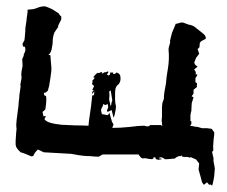

<svg xmlns="http://www.w3.org/2000/svg" viewBox="-20 -489 727 614"><path d="M334 -200 339 -169Q339 -166 338 -164Q336 -162 336 -155L334 -149L329 -171Q329 -174 330 -183Q330 -191 329 -196ZM667 50 665 38 663 28Q662 22 663 18L658 -4Q663 -5 662 -12V-16Q661 -18 662 -26Q662 -33 663 -42Q664 -51 665 -58Q665 -65 665 -66L657 -77L642 -79H626L616 -82Q615 -82 612 -83L603 -84L594 -86Q590 -86 589 -86V-88L592 -93V-101L589 -102V-121L591 -131Q593 -136 592 -137L593 -157Q593 -161 596 -168Q598 -175 599 -178L593 -181L599 -190V-202L610 -211L609 -215L610 -218V-221V-223L605 -226V-230V-233V-236V-239L610 -247L611 -251H606V-259L601 -267L612 -276Q602 -282 602 -287L601 -289L602 -290V-291L607 -304L617 -317L612 -332L615 -335L617 -337Q618 -338 618 -340L619 -352L623 -357L638 -365V-367V-369Q638 -376 624 -386Q610 -397 600 -405L590 -409Q588 -409 584 -410L576 -413L565 -417H562H560Q557 -417 552 -415Q548 -414 544 -413H542Q541 -410 536 -398Q531 -387 530 -384L524 -360V-352L521 -342Q519 -335 519 -331Q522 -299 517 -270Q512 -242 511 -225Q511 -223 510 -218L508 -207L506 -196Q505 -190 505 -189L504 -176Q505 -174 502 -167Q499 -160 499 -157L498 -145V-136Q498 -131 498 -128Q498 -122 498 -115Q497 -108 497 -100L498 -97V-93L499 -87H498Q495 -87 495 -89H460Q458 -86 455 -85Q451 -85 449 -85L441 -87Q424 -87 394 -83Q365 -80 339 -80L343 -91L338 -100L330 -128L325 -121H321Q319 -122 312 -123Q308 -124 306 -124L303 -136Q303 -140 307 -147Q311 -154 310 -157L316 -153L325 -156L326 -145L322 -136L324 -131L337 -137L343 -113Q346 -117 347 -124L350 -139L351 -149L349 -158Q349 -163 348 -170V-187Q348 -196 349 -204Q351 -212 354 -215L357 -218L361 -221Q360 -220 362 -224Q364 -227 365 -232Q366 -237 365 -243Q365 -249 360 -254Q360 -253 356 -256Q352 -258 351 -256V-255L345 -252Q344 -253 343 -253Q343 -253 341 -254Q341 -255 342 -257H332Q333 -252 331 -250Q329 -249 329 -249Q328 -249 327 -247L322 -251L323 -253Q327 -256 326 -258V-261L318 -258Q313 -258 312 -257Q311 -256 308 -253L306 -257L304 -259Q296 -254 294 -256Q291 -257 284 -249Q278 -243 279 -242L280 -243L279 -241H282Q284 -240 279 -235Q274 -231 275 -228H277L274 -222Q276 -218 277 -217Q278 -216 279 -216Q279 -216 281 -214L275 -201H280L276 -196Q274 -193 274 -188L282 -197V-196Q282 -193 281 -192V-189V-187L280 -186V-185Q279 -184 278 -184H275Q272 -151 266 -113Q264 -101 263 -87H261Q244 -88 221 -88Q199 -89 177 -90Q155 -92 139 -97Q127 -101 122 -108L127 -118L119 -117Q118 -122 116 -131L125 -139L127 -154L128 -167Q128 -173 128 -177L127 -182L124 -183Q121 -184 121 -187L120 -192L126 -193L133 -199Q134 -203 137 -214Q139 -226 141 -238Q143 -250 144 -261Q145 -271 144 -276L141 -313H135L140 -319Q143 -323 145 -331L148 -348Q149 -357 149 -365Q150 -373 151 -376L154 -385L166 -403Q165 -407 171 -417Q177 -427 176 -431V-436Q175 -437 172 -440Q168 -444 168 -446L154 -455Q149 -459 137 -464Q126 -469 121 -469L108 -467L88 -460L68 -458Q69 -454 67 -442Q65 -430 65 -425L61 -398Q61 -396 61 -391L60 -379L59 -367Q58 -362 58 -360L52 -349L53 -343Q53 -339 57 -340Q60 -341 61 -333V-327L58 -319Q55 -315 56 -311L51 -300L52 -284Q53 -279 50 -267Q48 -255 48 -251L49 -240L45 -218L46 -213L42 -185Q42 -178 40 -164L39 -150L37 -135L33 -104Q31 -89 33 -77Q33 -74 32 -68Q32 -62 31 -54L30 -39Q30 -31 30 -27L31 -22Q31 -20 33 -17L38 -10L46 -2Q57 1 66 5Q76 9 80 11L86 10L92 -1L101 -11L120 -2L208 3Q234 8 245 9Q255 10 257 10Q268 10 276 11Q284 12 296 12L308 5H424V7L432 16L437 18Q438 17 442 17Q448 17 455 19Q462 20 465 20Q471 20 471 14Q479 14 479 18H475Q482 22 488 22L497 20Q497 18 494 18H490L488 16Q492 14 494 14Q500 14 507 20H516L528 19Q534 18 539 18L544 14L550 11Q552 10 559 10L563 6L561 11Q564 13 573 13Q582 12 588 16L589 13L607 21L617 34L615 53L622 78L624 86L626 94L632 102L642 94L649 102L654 101L658 105L660 100L661 95L662 91L665 75Z"/></svg>

Font: East Sea Dokdo Cyrillic
Style: Regular
Weight: 400
Version: Version 1.00 July 4, 2018, initial release